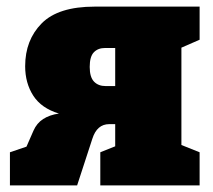

<svg xmlns="http://www.w3.org/2000/svg" viewBox="-20 -560 644 580"><path d="M10 0V-100L60 -117L81 -165Q91 -188 110.5 -200.5Q130 -213 158 -217Q105 -233 80.5 -271Q56 -309 56 -360Q56 -439 106 -489.5Q156 -540 266 -540H583V-440L528 -416V-122L583 -100V0H283V-100L328 -118V-185H310Q273 -185 259 -141L213 0ZM299 -300H328V-415H297Q276 -415 263.5 -402Q251 -389 251 -358Q251 -327 264 -313.5Q277 -300 299 -300Z"/></svg>

Font: Bitter Black
Style: Regular
Weight: 900
Designer: Sol Matas, and Bitter project Authors
Foundry: Sol Matas
Version: Version 2.001